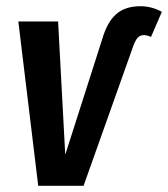

<svg xmlns="http://www.w3.org/2000/svg" viewBox="-20 -598 541 618"><path d="M39 -529H167L190 -100L309 -472Q325 -527 354 -552.5Q383 -578 432 -578Q468 -578 501 -560L466 -479Q454 -485 443 -485Q431 -485 423.5 -477Q416 -469 409 -450L249 0H103Z"/></svg>

Font: Fira Sans Extra Condensed Medium
Style: Italic
Weight: 500
Width: 3
Italic angle: -8°
Designer: Carrois Corporate & Edenspiekermann AG
Foundry: Carrois Corporate GbR & Edenspiekermann AG
Version: Version 4.203